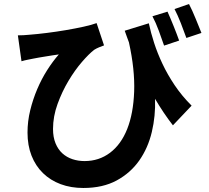

<svg xmlns="http://www.w3.org/2000/svg" viewBox="-20 -862 1040 956"><path d="M908 -673Q896 -707 880.5 -746.5Q865 -786 849 -817L921 -842Q929 -827 937.5 -808Q946 -789 954 -769.5Q962 -750 969.5 -731.5Q977 -713 983 -698ZM797 -635Q785 -670 770.5 -709.5Q756 -749 739 -781L814 -804Q828 -773 844.5 -732Q861 -691 872 -660ZM721 -746Q731 -699 747.5 -648Q764 -597 789 -544Q814 -491 849.5 -438Q885 -385 934 -336L841 -238Q795 -297 752 -370Q755 -285 736 -205Q717 -125 673.5 -63Q630 -1 561 36.5Q492 74 395 74Q333 74 282 55Q231 36 194 0Q157 -36 137 -87Q117 -138 117 -202Q117 -258 130.5 -313Q144 -368 165.5 -418.5Q187 -469 215 -513Q243 -557 273 -591Q259 -589 242 -586.5Q225 -584 208 -581Q191 -578 174.5 -575.5Q158 -573 145 -570Q131 -567 117.5 -564.5Q104 -562 87 -557L69 -686Q97 -686 126 -689Q165 -692 213 -698Q261 -704 308 -712Q355 -720 396 -729Q437 -738 461 -747L498 -636Q487 -632 473.5 -626.5Q460 -621 449 -614Q423 -594 388 -553.5Q353 -513 321 -459.5Q289 -406 266.5 -344Q244 -282 244 -220Q244 -179 256.5 -148.5Q269 -118 290.5 -98.5Q312 -79 340.5 -69.5Q369 -60 401 -60Q473 -60 528 -101.5Q583 -143 613.5 -220Q644 -297 648 -406Q652 -515 622 -651Q617 -665 611.5 -679.5Q606 -694 601 -709Z"/></svg>

Font: SpoqaHanSans-Bold
Style: Regular
Weight: 700
Designer: [Spoqa Han Sans] Dong-huui Kim \uAE40 \uB3D9 \uD718   [Noto Sans] Ryoko NISHIZUKA \u897F \u585A \u6DBC \u5B50  (kana & i
Foundry: Spoqa (http://www.spoqa-han-sans.com)
Version: Version 2.000